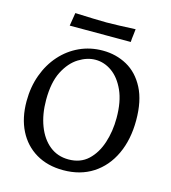

<svg xmlns="http://www.w3.org/2000/svg" viewBox="-114 -858 859 963"><g transform="rotate(15 315.0 -376.5)"><path d="M302 12Q221 12 161 -23.5Q101 -59 68.5 -123.5Q36 -188 36 -275Q36 -349 59 -412Q82 -475 123.5 -521.5Q165 -568 220.5 -593.5Q276 -619 341 -619Q410 -619 467 -587.5Q524 -556 558 -490.5Q592 -425 592 -324Q592 -224 556.5 -148Q521 -72 456 -30Q391 12 302 12ZM314 -47Q376 -47 415.5 -84Q455 -121 474.5 -181Q494 -241 494 -310Q494 -395 468.5 -451.5Q443 -508 403 -536.5Q363 -565 317 -565Q274 -565 230.5 -538Q187 -511 158 -454.5Q129 -398 129 -307Q129 -232 151.5 -173Q174 -114 215.5 -80.5Q257 -47 314 -47ZM147 -697 158 -765Q214 -763 251.5 -761.5Q289 -760 321 -760Q353 -760 387.5 -761.5Q422 -763 471 -765Q470 -749 467.5 -733Q465 -717 464 -697Z"/></g></svg>

Font: Maname
Style: Regular
Weight: 400
Designer: Pathum Egodawatta
Foundry: mooniak
Version: Version 1.000; ttfautohint (v1.8.4.7-5d5b)